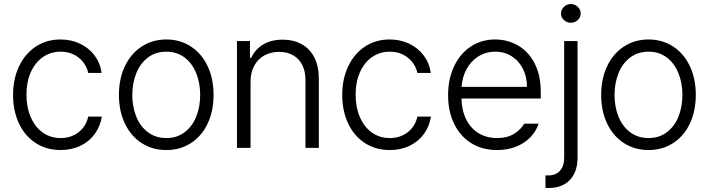

<svg xmlns="http://www.w3.org/2000/svg" viewBox="-20 -734 3519 953"><path d="M44.9 -262.7Q44.9 -342.3 74.5 -404.8Q104 -467.3 157.5 -502.7Q210.9 -538.1 280.3 -538.1Q333.5 -538.1 377.4 -517.1Q421.4 -496.1 449.5 -458.5Q477.5 -420.9 484.4 -372.1H418Q411.6 -401.4 393.1 -425.3Q374.5 -449.2 345.9 -463.4Q317.4 -477.5 281.2 -477.5Q231.4 -477.5 192.9 -450.7Q154.3 -423.8 132.8 -375.5Q111.3 -327.1 111.3 -264.6Q111.3 -201.7 132.6 -152.6Q153.8 -103.5 192.1 -76.2Q230.5 -48.8 281.2 -48.8Q332.5 -48.8 369.9 -77.6Q407.2 -106.4 418 -155.3H485.4Q478 -107.4 450.7 -69.6Q423.3 -31.7 379.6 -10.5Q335.9 10.7 281.2 10.7Q210.4 10.7 156.7 -24.4Q103 -59.6 74 -121.6Q44.9 -183.6 44.9 -262.7Z M570.3 -262.7Q570.3 -343.3 600.1 -405.8Q629.9 -468.3 683.6 -503.2Q737.3 -538.1 805.7 -538.1Q874 -538.1 927.5 -503.2Q981 -468.3 1010.5 -405.8Q1040 -343.3 1040 -262.7Q1040 -182.6 1010.5 -120.4Q981 -58.1 927.5 -23.7Q874 10.7 805.7 10.7Q736.8 10.7 683.3 -23.7Q629.9 -58.1 600.1 -120.4Q570.3 -182.6 570.3 -262.7ZM973.6 -262.7Q973.6 -321.8 953.9 -370.8Q934.1 -419.9 896 -448.7Q857.9 -477.5 805.7 -477.5Q752.9 -477.5 714.6 -448.7Q676.3 -419.9 656.5 -370.8Q636.7 -321.8 636.7 -262.7Q636.7 -203.6 656.5 -154.8Q676.3 -106 714.6 -77.4Q752.9 -48.8 805.7 -48.8Q857.9 -48.8 896 -77.4Q934.1 -106 953.9 -154.8Q973.6 -203.6 973.6 -262.7Z M1223.6 0H1156.2V-530.3H1220.7V-446.3H1226.6Q1246.1 -488.8 1285.9 -512.9Q1325.7 -537.1 1382.8 -537.1Q1437 -537.1 1477.5 -514.6Q1518.1 -492.2 1540.3 -448.5Q1562.5 -404.8 1562.5 -342.8V0H1496.1V-337.9Q1496.1 -380.4 1480.2 -411.6Q1464.4 -442.9 1434.8 -459.7Q1405.3 -476.6 1365.2 -476.6Q1324.2 -476.6 1292 -458.7Q1259.8 -440.9 1241.7 -407.5Q1223.6 -374 1223.6 -329.1Z M1678.7 -262.7Q1678.7 -342.3 1708.3 -404.8Q1737.8 -467.3 1791.3 -502.7Q1844.7 -538.1 1914.1 -538.1Q1967.3 -538.1 2011.2 -517.1Q2055.2 -496.1 2083.3 -458.5Q2111.3 -420.9 2118.2 -372.1H2051.8Q2045.4 -401.4 2026.9 -425.3Q2008.3 -449.2 1979.7 -463.4Q1951.2 -477.5 1915 -477.5Q1865.2 -477.5 1826.7 -450.7Q1788.1 -423.8 1766.6 -375.5Q1745.1 -327.1 1745.1 -264.6Q1745.1 -201.7 1766.4 -152.6Q1787.6 -103.5 1825.9 -76.2Q1864.3 -48.8 1915 -48.8Q1966.3 -48.8 2003.7 -77.6Q2041 -106.4 2051.8 -155.3H2119.1Q2111.8 -107.4 2084.5 -69.6Q2057.1 -31.7 2013.4 -10.5Q1969.7 10.7 1915 10.7Q1844.2 10.7 1790.5 -24.4Q1736.8 -59.6 1707.8 -121.6Q1678.7 -183.6 1678.7 -262.7Z M2204.1 -261.7Q2204.1 -341.3 2233.6 -404.3Q2263.2 -467.3 2316.4 -502.7Q2369.6 -538.1 2437.5 -538.1Q2497.6 -538.1 2549.3 -509.3Q2601.1 -480.5 2632.6 -421.4Q2664.1 -362.3 2664.1 -276.4V-245.1H2270.5Q2272 -185.5 2293.9 -141.4Q2315.9 -97.2 2355.5 -73Q2395 -48.8 2447.3 -48.8Q2497.6 -48.8 2531.5 -69.8Q2565.4 -90.8 2582 -120.1H2653.3Q2641.6 -83 2613 -53.2Q2584.5 -23.4 2542 -6.3Q2499.5 10.7 2447.3 10.7Q2373.5 10.7 2318.6 -23.7Q2263.7 -58.1 2233.9 -119.9Q2204.1 -181.6 2204.1 -261.7ZM2595.7 -302.7Q2595.7 -352.1 2575.7 -392.1Q2555.7 -432.1 2519.8 -454.8Q2483.9 -477.5 2438.5 -477.5Q2391.6 -477.5 2354.5 -454.1Q2317.4 -430.7 2295.7 -390.6Q2273.9 -350.6 2271 -302.7Z M2846.7 -530.3V48.8Q2846.7 119.1 2808.6 159.2Q2770.5 199.2 2702.1 199.2H2687.5V136.7H2701.2Q2738.8 136.7 2759.5 113.5Q2780.3 90.3 2780.3 48.8V-530.3ZM2764.6 -667Q2764.6 -686 2779.1 -700Q2793.5 -713.9 2813.5 -713.9Q2833.5 -713.9 2847.9 -700Q2862.3 -686 2862.3 -667Q2862.3 -647.9 2847.9 -634.5Q2833.5 -621.1 2813.5 -621.1Q2793.5 -621.1 2779.1 -634.5Q2764.6 -647.9 2764.6 -667Z M2963.9 -262.7Q2963.9 -343.3 2993.7 -405.8Q3023.4 -468.3 3077.1 -503.2Q3130.9 -538.1 3199.2 -538.1Q3267.6 -538.1 3321 -503.2Q3374.5 -468.3 3404.1 -405.8Q3433.6 -343.3 3433.6 -262.7Q3433.6 -182.6 3404.1 -120.4Q3374.5 -58.1 3321 -23.7Q3267.6 10.7 3199.2 10.7Q3130.4 10.7 3076.9 -23.7Q3023.4 -58.1 2993.7 -120.4Q2963.9 -182.6 2963.9 -262.7ZM3367.2 -262.7Q3367.2 -321.8 3347.4 -370.8Q3327.6 -419.9 3289.6 -448.7Q3251.5 -477.5 3199.2 -477.5Q3146.5 -477.5 3108.2 -448.7Q3069.8 -419.9 3050 -370.8Q3030.3 -321.8 3030.3 -262.7Q3030.3 -203.6 3050 -154.8Q3069.8 -106 3108.2 -77.4Q3146.5 -48.8 3199.2 -48.8Q3251.5 -48.8 3289.6 -77.4Q3327.6 -106 3347.4 -154.8Q3367.2 -203.6 3367.2 -262.7Z"/></svg>

Font: Pretendard Std Light
Style: Regular
Weight: 300
Designer: Base glyphs from Inter by Rasmus Andersson; Hangeul glyphs from Noto Sans CJK(Source Han Sans) by Jang Soo-young and Kan
Foundry: Kil Hyung-jin
Version: Version 1.309